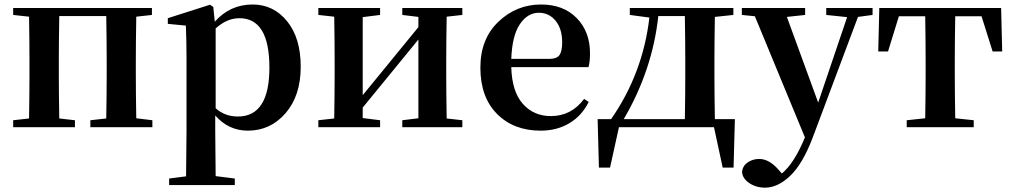

<svg xmlns="http://www.w3.org/2000/svg" viewBox="-20 -571 4546 862"><path d="M591.8 -40 664.1 -31.2V0H385.7V-31.2L457 -39.1Q459 -152.3 459 -235.4V-299.8Q459 -385.7 457 -499H246.1Q244.1 -385.7 244.1 -299.8V-235.4Q244.1 -152.3 246.1 -39.1L316.4 -31.2V0H39.1V-31.2L110.4 -39.1Q112.3 -152.3 112.3 -235.4V-299.8Q112.3 -382.8 110.4 -496.1L39.1 -503.9V-535.2H662.1V-503.9L591.8 -496.1Q589.8 -382.8 589.8 -299.8V-235.4Q589.8 -153.3 591.8 -40Z M948.2 -443.4V-85Q989.3 -47.9 1047.9 -47.9Q1189.5 -47.9 1189.5 -267.6Q1189.5 -489.3 1054.7 -489.3Q999 -489.3 948.2 -443.4ZM937.5 -540 944.3 -473.6Q1012.7 -550.8 1114.3 -550.8Q1208 -550.8 1269 -475.6Q1330.1 -400.4 1330.1 -271.5Q1330.1 -141.6 1262.2 -63Q1194.3 15.6 1092.8 15.6Q1005.9 15.6 946.3 -52.7V15.6Q946.3 75.2 948.2 219.7L1034.2 230.5V259.8H739.3V230.5L815.4 220.7Q817.4 76.2 817.4 15.6V-305.7Q817.4 -384.8 814.5 -456.1L733.4 -463.9V-489.3L922.9 -549.8Z M2055.7 -503.9 1985.4 -496.1Q1983.4 -382.8 1983.4 -299.8V-235.4Q1983.4 -152.3 1985.4 -39.1L2055.7 -31.2V0H1786.1V-31.2L1858.4 -40V-393.6L1608.4 -87.9V-41L1686.5 -31.2V0H1409.2V-31.2L1480.5 -39.1Q1482.4 -152.3 1482.4 -235.4V-299.8Q1482.4 -382.8 1480.5 -496.1L1409.2 -503.9V-535.2H1686.5V-503.9L1608.4 -494.1V-143.6L1858.4 -449.2V-495.1L1786.1 -503.9V-535.2H2055.7Z M2275.4 -306.6H2446.3Q2479.5 -306.6 2491.7 -323.7Q2503.9 -340.8 2503.9 -380.9Q2503.9 -441.4 2474.6 -477.5Q2445.3 -513.7 2399.4 -513.7Q2348.6 -513.7 2314 -462.4Q2279.3 -411.1 2275.4 -306.6ZM2622.1 -269.5H2275.4Q2278.3 -160.2 2327.1 -105Q2376 -49.8 2453.1 -49.8Q2544.9 -49.8 2602.5 -127L2623 -113.3Q2592.8 -51.8 2536.6 -18.1Q2480.5 15.6 2407.2 15.6Q2286.1 15.6 2211.4 -59.6Q2136.7 -134.8 2136.7 -267.6Q2136.7 -396.5 2217.8 -473.6Q2298.8 -550.8 2409.2 -550.8Q2509.8 -550.8 2569.3 -489.7Q2628.9 -428.7 2628.9 -332Q2628.9 -293 2622.1 -269.5Z M2780.3 -36.1H3054.7Q3056.6 -149.4 3056.6 -235.4V-299.8Q3056.6 -385.7 3054.7 -499H2935.5Q2909.2 -255.9 2780.3 -36.1ZM3189.5 -36.1H3279.3L3273.4 181.6H3224.6L3185.5 0H2758.8L2718.8 181.6H2668.9L2663.1 -36.1H2723.6Q2866.2 -241.2 2895.5 -492.2L2807.6 -503.9V-535.2H3272.5V-503.9L3189.5 -495.1Q3187.5 -381.8 3187.5 -299.8V-235.4Q3187.5 -149.4 3189.5 -36.1Z M3897.5 -535.2V-503.9L3832 -495.1L3627.9 48.8Q3583 166 3527.3 218.8Q3471.7 271.5 3415 271.5Q3374 271.5 3343.3 250.5Q3312.5 229.5 3311.5 199.2Q3315.4 171.9 3337.9 157.2Q3360.4 142.6 3388.7 142.6Q3433.6 142.6 3476.6 192.4L3490.2 208Q3545.9 162.1 3593.8 45.9L3369.1 -498L3310.5 -503.9V-535.2H3594.7V-503.9L3512.7 -495.1L3653.3 -110.4L3783.2 -494.1L3689.5 -503.9V-535.2Z M4386.7 -498H4268.6Q4266.6 -384.8 4266.6 -299.8V-235.4Q4266.6 -153.3 4268.6 -40L4351.6 -31.2V0H4050.8V-31.2L4133.8 -40Q4135.7 -153.3 4135.7 -235.4V-299.8Q4135.7 -384.8 4133.8 -498H4015.6L3966.8 -339.8H3922.9L3927.7 -535.2H4474.6L4479.5 -339.8H4436.5Z"/></svg>

Font: GenRyuMin TW TTF Bold
Style: Regular
Weight: 700
Version: Version 1.300